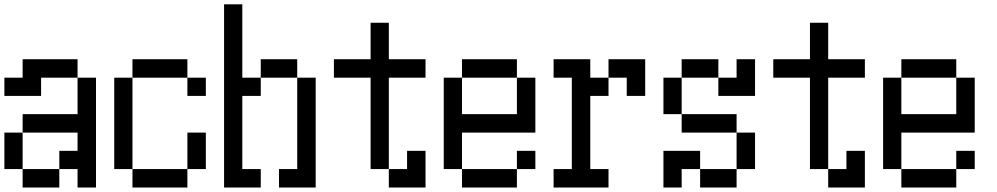

<svg xmlns="http://www.w3.org/2000/svg" viewBox="-20 -796 4540 874"><path d="M0 -359.4V-442.4H83V-526.4H333V-442.4H167V-359.4ZM0 -26.4V-192.4H83V-276.4H333V-442.4H417V57.6H333V-26.4H250V57.6H83V-26.4H250V-109.4H333V-192.4H83V-26.4Z M500 -26.4V-442.4H583V-526.4H833V-442.4H917V-359.4H833V-442.4H583V-26.4H833V-192.4H917V-26.4H833V57.6H583V-26.4Z M1250 -26.4H1333V-442.4H1417V57.6H1250ZM1000 57.6V-776.4H1083V-442.4H1167V-526.4H1333V-442.4H1167V-359.4H1083V-26.4H1167V57.6Z M1500 -442.4V-526.4H1667V-692.4H1750V-526.4H1917V-442.4H1750V-26.4H1667V-442.4ZM1750 -26.4H1833V-109.4H1917V57.6H1750Z M2083 -276.4H2333V-442.4H2083ZM2000 -26.4V-442.4H2083V-526.4H2333V-442.4H2417V-192.4H2083V-26.4ZM2333 -26.4V57.6H2083V-26.4ZM2333 -26.4V-109.4H2417V-26.4Z M2500 -26.4H2583V-442.4H2500V-526.4H2667V-442.4H2750V-359.4H2667V-26.4H2750V57.6H2500ZM2750 -442.4V-526.4H2917V-359.4H2833V-442.4Z M3000 -276.4V-442.4H3083V-526.4H3250V-442.4H3333V-526.4H3417V-359.4H3250V-442.4H3083V-276.4H3333V-192.4H3417V-26.4H3333V-192.4H3083V-276.4ZM3000 57.6V-109.4H3167V-26.4H3333V57.6H3167V-26.4H3083V57.6Z M3500 -442.4V-526.4H3667V-692.4H3750V-526.4H3917V-442.4H3750V-26.4H3667V-442.4ZM3750 -26.4H3833V-109.4H3917V57.6H3750Z M4083 -276.4H4333V-442.4H4083ZM4000 -26.4V-442.4H4083V-526.4H4333V-442.4H4417V-192.4H4083V-26.4ZM4333 -26.4V57.6H4083V-26.4ZM4333 -26.4V-109.4H4417V-26.4Z"/></svg>

Font: KH Dot kagurazaka 12
Style: Regular
Weight: 400
Designer: Original version for X68000 by Keitarou Hiraki (http://hp.vector.co.jp/authors/VA000874/) / TrueType conversion by Homem
Version: Version 1.00.20150527